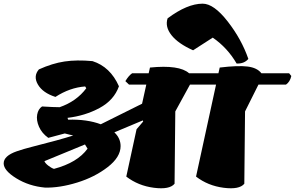

<svg xmlns="http://www.w3.org/2000/svg" viewBox="-38 -1026 1607 1046"><path d="M191 -446Q255 -442 287 -442Q379 -474 432 -545L426 -555Q343 -549 264 -498Q195 -520 168.5 -565.5Q142 -611 174 -648Q247 -681 313.5 -691Q380 -701 466 -693Q563 -662 610 -556Q583 -480 504 -437.5Q425 -395 330 -384L333 -374Q436 -377 511 -349Q586 -387 736 -461L759 -565H665L645 -584Q663 -614 682 -627H772L779 -658Q939 -674 992 -627H1152L1159 -658Q1259 -670 1311 -663.5Q1363 -657 1386 -627H1537L1549 -612Q1542 -580 1520 -565H1370L1297 -419L1293 -25Q1266 8 1180.5 -3Q1095 -14 1030 -64L1139 -565H997L917 -419L913 -25Q886 8 800.5 -3Q715 -14 650 -64L706 -322L742 -364L740 -370L585 -305Q619 -273 619 -230Q619 -170 548.5 -115.5Q478 -61 382.5 -31.5Q287 -2 207 -4Q120 -12 51 -54.5Q-18 -97 -18 -136Q-18 -177 54 -202Q92 -215 132 -225Q287 -264 361 -288Q345 -291 315 -299L225 -275Q190 -300 174.5 -335.5Q159 -371 164.5 -401.5Q170 -432 191 -446ZM425 -239 204 -148Q208 -137 224.5 -124Q241 -111 256 -106Q384 -140 439 -216ZM1066 -1006Q1127 -1006 1202.5 -909Q1278 -812 1315 -705Q1292 -678 1251 -680Q1201 -766 1121 -821L1014 -752Q933 -788 896.5 -834Q860 -880 875 -926Q982 -1006 1066 -1006Z"/></svg>

Font: Tillana ExtraBold
Style: Regular
Weight: 800
Designer: Lipi Raval (Devanagari, Latin), Jonny Pinhorn (Latin)
Foundry: Indian Type Foundry
Version: Version 2.003;PS 1.0;hotconv 1.0.79;makeotf.lib2.5.61930; tt